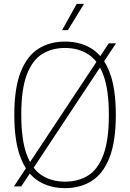

<svg xmlns="http://www.w3.org/2000/svg" viewBox="-20 -964 673 993"><path d="M316.5 9Q237 9 178 -28.2Q119 -65.5 86.5 -148.8Q54 -232 54 -370Q54 -508 86.8 -591.2Q119.5 -674.5 178.5 -711.8Q237.5 -749 316.5 -749Q396 -749 455 -711.8Q514 -674.5 546.5 -591.2Q579 -508 579 -370Q579 -232 546.2 -148.8Q513.5 -65.5 454.5 -28.2Q395.5 9 316.5 9ZM316.5 -24.5Q384.5 -24.5 435.2 -56Q486 -87.5 514.5 -162.8Q543 -238 543 -368Q543 -500.5 514.5 -576.2Q486 -652 435.2 -684Q384.5 -716 316.5 -716Q248.5 -716 197.8 -684.2Q147 -652.5 118.5 -577.5Q90 -502.5 90 -372Q90 -239.5 118.5 -163.8Q147 -88 197.8 -56.2Q248.5 -24.5 316.5 -24.5ZM90 0H52L542.5 -740H580ZM301 -808 377 -944H414.5L331 -808Z"/></svg>

Font: Encode Sans Semi Condensed Thin
Style: Regular
Weight: 100
Width: 4
Designer: Multiple Designers
Foundry: Impallari Type
Version: Version 3.000; ttfautohint (v1.8.3) -l 8 -r 50 -G 200 -x 14 